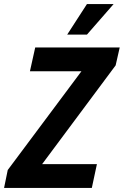

<svg xmlns="http://www.w3.org/2000/svg" viewBox="-31 -923 608 943"><path d="M-11 0 7 -88 369 -573H116L142 -690H557L537 -602L176 -117H445L420 0ZM299 -753 396 -903H527L396 -753Z"/></svg>

Font: Radio Canada Condensed SemiBold
Style: Italic
Weight: 600
Width: 3
Italic angle: -12°
Designer: Charles Daoud, Etienne Aubert Bonn, Alexandre Saumier Demers, Jacques Le Bailly
Foundry: Radio-Canada
Version: Version 2.104; ttfautohint (v1.8.4.7-5d5b);gftools[0.9.28.de